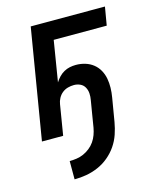

<svg xmlns="http://www.w3.org/2000/svg" viewBox="-112 -607 723 892"><g transform="rotate(-15 250.0 -160.5)"><path d="M135 209V121Q152 121 169 118.5Q186 116 202 109Q218 102 232.5 90.5Q247 79 257 64.5Q267 50 273 33.5Q279 17 282 0Q287 -32 292.5 -64Q298 -96 303 -127Q306 -143 305 -159Q304 -175 296.5 -188.5Q289 -202 275 -208.5Q261 -215 245 -215Q230 -215 215.5 -211Q201 -207 189 -197.5Q177 -188 169.5 -174Q162 -160 160 -146L136 0H34L122 -530H479L464 -442H209L177 -246Q185 -259 196 -270.5Q207 -282 220.5 -289.5Q234 -297 248.5 -300Q263 -303 278 -303Q301 -303 322.5 -296.5Q344 -290 361 -276.5Q378 -263 388.5 -244Q399 -225 403 -203.5Q407 -182 406.5 -159Q406 -136 402 -113L383 0Q378 29 368.5 57Q359 85 342 110Q325 135 301 155Q277 175 249 187Q221 199 192.5 204Q164 209 135 209Z"/></g></svg>

Font: Iosevka Curly Semibold Oblique
Style: Regular
Weight: 600
Italic angle: -9°
Monospace: yes
Designer: Belleve Invis
Foundry: Belleve Invis
Version: Version 11.1.0; ttfautohint (v1.8.3)